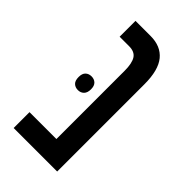

<svg xmlns="http://www.w3.org/2000/svg" viewBox="-191 -647 702 702"><g transform="rotate(45 160.5 -296.0)"><path d="M30 0V-82H169V-435Q169 -473 157.5 -491.5Q146 -510 117 -510H68V-592H146Q199 -592 227 -558Q255 -524 255 -451V0ZM66 -300Q66 -318 75 -326.5Q84 -335 98 -335Q112 -335 121 -326.5Q130 -318 130 -300Q130 -282 121 -273Q112 -264 98 -264Q84 -264 75 -272.5Q66 -281 66 -300Z"/></g></svg>

Font: Noto Sans Hebrew Condensed
Style: Regular
Weight: 400
Width: 3
Designer: Monotype Design Team
Foundry: Monotype Imaging Inc.
Version: Version 2.004; ttfautohint (v1.8.4.7-5d5b)